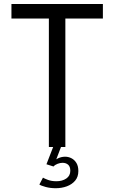

<svg xmlns="http://www.w3.org/2000/svg" viewBox="-20 -758 590 990"><path d="M510.5 -662.5H297.5L317 -711V0H232V-711L256 -662.5H39V-737.5H510.5ZM316 50Q333 50 348.5 58Q364 66 374 82.2Q384 98.5 384 124Q384 154 367.5 173.5Q351 193 324.5 202.8Q298 212.5 267.5 212.5Q239.5 212.5 215.5 206Q191.5 199.5 183 193.5L201.5 158Q208.5 162.5 227.2 169.5Q246 176.5 271 176.5Q301 176.5 321.8 162.5Q342.5 148.5 342.5 122.5Q342.5 101 331.2 91.2Q320 81.5 302.5 81.5Q290 81.5 276.5 86.8Q263 92 256 100.5L219.5 89L254 0H294.5L263.5 81L256.5 78Q261 67.5 278.5 58.8Q296 50 316 50Z"/></svg>

Font: Epilogue
Style: Regular
Weight: 400
Designer: Tyler Finck
Foundry: Etcetera Type Co
Version: Version 2.112